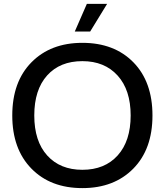

<svg xmlns="http://www.w3.org/2000/svg" viewBox="-20 -957 846 986"><path d="M403 9Q239 9 141 -91.5Q43 -192 43 -364Q43 -537 141.5 -637Q240 -737 403 -737Q567 -737 665 -637Q763 -537 763 -364Q763 -191 664.5 -91Q566 9 403 9ZM403 -85Q518 -85 584.5 -159Q651 -233 651 -364Q651 -495 584 -569Q517 -643 403 -643Q288 -643 222 -569.5Q156 -496 156 -364Q156 -232 222.5 -158.5Q289 -85 403 -85ZM364 -795 426 -937H530L443 -795Z"/></svg>

Font: Mona Sans Medium
Style: Regular
Weight: 500
Designer: Deni Anggara
Foundry: GitHub
Version: Version 2.000;Glyphs 3.2.3 (3260)